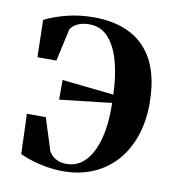

<svg xmlns="http://www.w3.org/2000/svg" viewBox="-66 -577 593 649"><g transform="rotate(10 231.0 -253.0)"><path d="M192 12.5Q152 12.5 112 3Q72 -6.5 43.5 -20L38.5 -157.5H103.5L137.5 -50Q140 -42.5 147.5 -34.2Q155 -26 168 -20Q181 -14 200 -14Q238.5 -14 265.2 -43.2Q292 -72.5 305 -124.2Q318 -176 316 -243.5L137.5 -223.5V-291L315 -272Q313 -336.5 299.2 -386Q285.5 -435.5 259.5 -463.8Q233.5 -492 194.5 -492Q170 -492 153 -483.5Q136 -475 130 -462.5L105.5 -352H40.5L37.5 -479.5Q71 -496.5 114 -507.2Q157 -518 205 -518Q264 -518 308.2 -501.2Q352.5 -484.5 382.2 -451.8Q412 -419 426.5 -371.8Q441 -324.5 441 -264Q441 -201 423.2 -150Q405.5 -99 372.8 -62.8Q340 -26.5 294.2 -7Q248.5 12.5 192 12.5Z"/></g></svg>

Font: Merriweather 144pt SemiBold
Style: Regular
Weight: 600
Version: Version 2.100